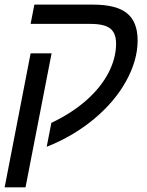

<svg xmlns="http://www.w3.org/2000/svg" viewBox="-22 -619 632 827"><path d="M200.2 -389.2 87.9 188H-2L109.9 -389.2ZM126 -599.1H378.9Q479 -599.1 524.9 -562Q570.8 -524.9 570.8 -444.8Q570.8 -359.9 521.7 -270.5Q472.7 -181.2 383.3 -106.7Q293.9 -32.2 179.2 13.2L199.2 -89.8Q286.1 -130.9 349.1 -186.3Q412.1 -241.7 445.1 -305.2Q478 -368.7 478 -431.2Q478 -476.1 452.9 -496.1Q427.7 -516.1 367.2 -516.1H109.9Z"/></svg>

Font: Liberation Sans
Style: Italic
Weight: 400
Italic angle: -12°
Designer: Steve Matteson
Foundry: Ascender Corporation
Version: Version 2.1.5